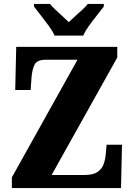

<svg xmlns="http://www.w3.org/2000/svg" viewBox="-20 -951 677 971"><path d="M40 0V-54L372 -649H212Q167 -649 154.5 -623.5Q142 -598 139 -554L135 -496H57L62 -714H573V-660L241 -66H408Q451 -66 473.5 -81.5Q496 -97 504.5 -122Q513 -147 515 -173L519 -219H597L592 0ZM256 -771Q246 -794 226.5 -820.5Q207 -847 186.5 -873Q166 -899 152 -918V-931H233Q242 -919 259.5 -902.5Q277 -886 296 -869Q315 -852 328 -839Q341 -852 360 -869Q379 -886 397 -902.5Q415 -919 424 -931H505V-918Q491 -899 470 -873Q449 -847 430 -820.5Q411 -794 401 -771Z"/></svg>

Font: Noto Serif Hebrew Condensed Black
Style: Regular
Weight: 900
Width: 3
Designer: Monotype Design Team
Foundry: Monotype Imaging Inc.
Version: Version 2.004; ttfautohint (v1.8.4.7-5d5b)